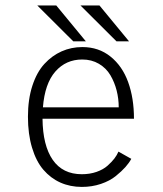

<svg xmlns="http://www.w3.org/2000/svg" viewBox="-20 -688 610 718"><path d="M462.5 -533.5H415.5L281 -667.5H352ZM301 -533.5H254L119.5 -667.5H190.5ZM471 -94Q463 -79 449 -63.2Q435 -47.5 412.8 -29.5Q390.5 -11.5 357.2 -0.2Q324 11 286 11Q242.5 11 206 -5.2Q169.5 -21.5 142.2 -53.2Q115 -85 99.8 -135.8Q84.5 -186.5 84.5 -251.5Q84.5 -316.5 101 -367.2Q117.5 -418 146 -449Q174.5 -480 210.5 -496Q246.5 -512 288 -512Q349 -512 393.2 -476.5Q437.5 -441 459.2 -381Q481 -321 481 -244H139Q140 -144 177.2 -90.2Q214.5 -36.5 286 -36.5Q316 -36.5 341 -45.2Q366 -54 382 -68.2Q398 -82.5 407.8 -95.2Q417.5 -108 423 -121ZM287.5 -465.5Q226.5 -465.5 187 -420.5Q147.5 -375.5 140.5 -286.5H424Q424 -319 416.2 -349.5Q408.5 -380 392.8 -406.8Q377 -433.5 349.8 -449.5Q322.5 -465.5 287.5 -465.5Z"/></svg>

Font: League Mono Narrow UltraLight
Style: Regular
Weight: 200
Width: 3
Designer: Tyler Finck
Foundry: The League of Moveable Type / Tyler Finck
Version: Version 2.210